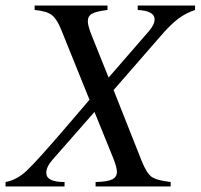

<svg xmlns="http://www.w3.org/2000/svg" viewBox="-87 -673 724 693"><path d="M617 -653V-637Q584 -626 556.5 -605.5Q529 -585 492 -542L323 -348L424 -93Q442 -48 460 -35Q478 -22 529 -16V0H258V-16Q301 -17 318 -25.5Q335 -34 335 -53Q335 -69 321 -104L254 -269L103 -97Q80 -71 80 -49Q80 -16 146 -16V0H-67V-16Q-27 -23 9 -56.5Q45 -90 153 -216L236 -313L133 -568Q118 -605 99.5 -619Q81 -633 38 -637V-653H301V-637Q260 -632 245 -623.5Q230 -615 230 -596Q230 -579 246 -540L305 -393L450 -560Q471 -584 471 -603Q471 -634 410 -637V-653Z"/></svg>

Font: STIX
Style: Italic
Weight: 400
Italic angle: -16.33°
Designer: MicroPress Inc., with final additions and corrections provided by Coen Hoffman, Elsevier (retired)
Version: Version 1.1.1